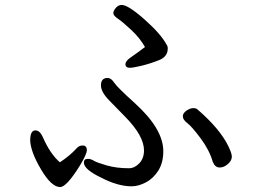

<svg xmlns="http://www.w3.org/2000/svg" viewBox="-20 -742 1040 776"><path d="M223 14Q188 14 146 -57Q104 -128 102 -174Q102 -215 123 -215Q141 -215 153 -188Q182 -121 222 -86Q263 -113 289 -142Q299 -154 314 -154Q331 -154 331 -135Q331 -119 303 -73Q249 14 223 14ZM868 -65Q849 -65 840 -88Q826 -136 790.5 -183.5Q755 -231 737 -244.5Q719 -258 719 -272Q719 -285 734 -295Q749 -305 761 -305Q773 -305 779 -299Q869 -221 903 -151Q917 -122 917 -109Q917 -93 901 -79Q885 -65 868 -65ZM512 11Q457 11 391 -23Q319 -57 319 -85Q319 -100 335 -100Q347 -100 359 -92.5Q371 -85 411 -73.5Q451 -62 501 -62Q524 -62 543 -82Q562 -102 562 -134Q562 -192 488 -268Q457 -300 422.5 -335Q388 -370 388 -397Q388 -427 415 -427Q429 -427 441.5 -408Q454 -389 524 -326Q640 -221 640 -131Q640 -84 619.5 -52Q599 -20 569 -4.5Q539 11 512 11ZM505 -468Q487 -468 487 -483Q487 -495 507 -509Q543 -534 566 -552Q545 -589 510 -621.5Q475 -654 456.5 -666.5Q438 -679 438 -689Q438 -698 448 -710Q458 -722 472 -722Q498 -722 564 -663.5Q630 -605 653 -562Q658 -556 658 -546Q658 -513 623 -499Q588 -485 553 -476.5Q518 -468 505 -468Z"/></svg>

Font: LXGW WenKai Mono Medium
Style: Regular
Weight: 500
Monospace: yes
Designer: LXGW / Fontworks Inc.
Foundry: LXGW / Fontworks Inc.
Version: Version 1.520; June 14, 2025